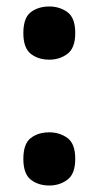

<svg xmlns="http://www.w3.org/2000/svg" viewBox="-20 -564 305 592"><path d="M132 -380Q98 -380 75 -398Q52 -416 52 -462Q52 -509 75 -526.5Q98 -544 132 -544Q164 -544 188 -526.5Q212 -509 212 -462Q212 -416 188 -398Q164 -380 132 -380ZM132 8Q98 8 75 -10Q52 -28 52 -74Q52 -121 75 -138.5Q98 -156 132 -156Q164 -156 188 -138.5Q212 -121 212 -74Q212 -28 188 -10Q164 8 132 8Z"/></svg>

Font: Noto Serif Lao ExtraCondensed Black
Style: Regular
Weight: 900
Width: 2
Designer: Monotype Design Team
Foundry: Monotype Imaging Inc.
Version: Version 2.003; ttfautohint (v1.8.4.7-5d5b)